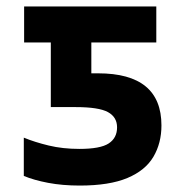

<svg xmlns="http://www.w3.org/2000/svg" viewBox="-20 -567 570 597"><path d="M228 10Q174 10 129.5 1.5Q85 -7 54 -20V-139Q88 -125 131.5 -114.5Q175 -104 227 -104Q292 -104 318 -121Q344 -138 344 -171Q344 -203 315.5 -218.5Q287 -234 215 -234H138V-435H55V-547H466V-435H264V-339H285Q482 -339 482 -177Q482 -122 457 -79.5Q432 -37 376 -13.5Q320 10 228 10Z"/></svg>

Font: Noto Sans Mono Condensed
Style: Bold
Weight: 700
Width: 3
Designer: Monotype Design Team
Foundry: Monotype Imaging Inc.
Version: Version 2.014